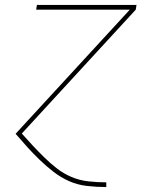

<svg xmlns="http://www.w3.org/2000/svg" viewBox="-20 -540 640 775"><path d="M408 215Q369 215 330.5 210.5Q292 206 258.5 191Q225 176 196 153.5Q167 131 141 106Q115 81 90.5 54Q66 27 43 0L504 -501H126L129 -520H531L528 -501L68 -1Q90 24 113 48.5Q136 73 160 96.5Q184 120 210.5 140.5Q237 161 269 174.5Q301 188 336.5 192Q372 196 408 196H409V215Z"/></svg>

Font: Iosevka Thin Extended
Style: Italic
Weight: 100
Width: 7
Italic angle: -9°
Monospace: yes
Designer: Belleve Invis
Foundry: Belleve Invis
Version: Version 32.5.0; ttfautohint (v1.8.4)